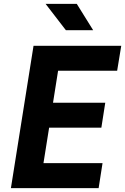

<svg xmlns="http://www.w3.org/2000/svg" viewBox="-20 -965 642 985"><path d="M486 0H36L152 -730H602L581 -602H278L252 -438H520L500 -310H232L203 -128H506ZM458 -810H318L214 -945H374Z"/></svg>

Font: JetBrains Mono Extra Bold
Style: Italic
Weight: 800
Italic angle: -9°
Monospace: yes
Designer: Philipp Nurullin, Konstantin Bulenkov
Foundry: JetBrains
Version: 2.002